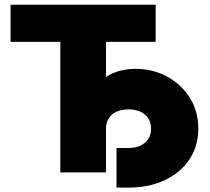

<svg xmlns="http://www.w3.org/2000/svg" viewBox="-20 -748 909 833"><path d="M25.9 -566.4V-727.5H655.3V-566.4H439.9V0H241.7V-566.4ZM485.4 65.9V-106H537.6Q582.5 -106 608.9 -128.7Q635.3 -151.4 635.3 -189.9Q635.3 -228.5 608.9 -251Q582.5 -273.4 537.6 -273.4Q492.7 -273.4 466.3 -251Q439.9 -228.5 439.9 -189.9H340.3Q340.3 -266.1 366.5 -324.7Q392.6 -383.3 443.6 -416.3Q494.6 -449.2 568.8 -449.2Q642.6 -449.2 704.1 -416.3Q765.6 -383.3 803 -324.7Q840.3 -266.1 840.3 -189.9Q840.3 -113.8 801.8 -56.2Q763.2 1.5 694.8 33.7Q626.5 65.9 537.6 65.9Z"/></svg>

Font: Inter 17pt Black
Style: Regular
Weight: 900
Version: Version 4.001;git-66647c0bb